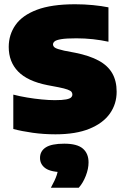

<svg xmlns="http://www.w3.org/2000/svg" viewBox="-20 -623 589 902"><path d="M240.5 8Q185.5 8 133.8 0.8Q82 -6.5 42.5 -17V-178.5Q73 -170.5 107.8 -164.8Q142.5 -159 176.2 -155.8Q210 -152.5 237.5 -152.5Q273 -152.5 290.8 -156Q308.5 -159.5 314.2 -165.5Q320 -171.5 320 -179Q320 -186 315.8 -191.5Q311.5 -197 297.5 -202.2Q283.5 -207.5 255.5 -213L203 -223Q109.5 -241.5 65.2 -287Q21 -332.5 21 -402.5Q21 -460 52.8 -505.5Q84.5 -551 153.2 -577Q222 -603 333 -603Q376 -603 416.8 -599Q457.5 -595 489.5 -588.5V-427Q455.5 -434.5 417 -438.8Q378.5 -443 339 -443Q291 -443 267.5 -439Q244 -435 236.5 -428.5Q229 -422 229 -414.5Q229 -406 237.5 -399.5Q246 -393 281.5 -385L334 -375Q401 -361.5 444 -338Q487 -314.5 507.5 -278.5Q528 -242.5 528 -192Q528 -134.5 496.2 -89.5Q464.5 -44.5 400.5 -18.2Q336.5 8 240.5 8ZM219 259Q239 223 246.8 198.8Q254.5 174.5 254.5 147L296 186H282Q220 186 194 167.8Q168 149.5 168 119Q168 87 195 69.5Q222 52 282 52Q342.5 52 369.2 75Q396 98 396 140Q396 170 383 203.2Q370 236.5 350 259Z"/></svg>

Font: Encode Sans SC Black
Style: Regular
Weight: 900
Version: Version 3.002